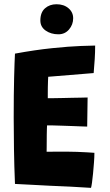

<svg xmlns="http://www.w3.org/2000/svg" viewBox="-20 -878 518 904"><path d="M408.5 6.5Q359.5 3.5 311.5 0.8Q263.5 -2 214 -3.5Q174 -5.5 132.5 -7.8Q91 -10 50.5 -12Q47 -96 45.8 -175.2Q44.5 -254.5 44.5 -324Q44.5 -435.5 46.5 -513.5Q48.5 -591.5 50.5 -625.5Q145 -643 225.5 -651.2Q306 -659.5 360.2 -661.5Q414.5 -663.5 428 -663.5Q428 -631 426 -599.8Q424 -568.5 421 -534L207 -516.5Q206.5 -510 206 -496.2Q205.5 -482.5 205.2 -466.2Q205 -450 205 -436Q205 -422 205 -415.5Q216.5 -415.5 234.8 -415.8Q253 -416 274.8 -416.5Q296.5 -417 318.5 -417.5Q340.5 -418 359.8 -418.2Q379 -418.5 392.5 -419L390.5 -282Q384 -282 365 -282.8Q346 -283.5 321.2 -284.5Q296.5 -285.5 271.5 -286.2Q246.5 -287 227.5 -287.5Q208.5 -288 201.5 -287.5Q201 -282.5 200.8 -270.8Q200.5 -259 200.2 -244.2Q200 -229.5 200 -213.8Q200 -198 199.8 -184.8Q199.5 -171.5 199.5 -163.5Q206 -163.5 234.5 -163.8Q263 -164 293 -164Q318 -164 343 -163Q368 -162 389.5 -160.8Q411 -159.5 424.5 -158.5Q424.5 -138.5 422.5 -112.8Q420.5 -87 418.2 -62Q416 -37 413.2 -18.2Q410.5 0.5 408.5 6.5ZM246 -858Q280.5 -858 302.5 -839.2Q324.5 -820.5 324.5 -792Q324.5 -762 305 -739.2Q285.5 -716.5 255 -716.5Q220 -716.5 195 -734Q170 -751.5 170 -781.5Q170 -819.5 191.8 -838.8Q213.5 -858 246 -858Z"/></svg>

Font: Grandstander Thin
Style: Bold
Weight: 700
Version: Version 1.200